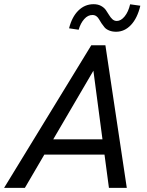

<svg xmlns="http://www.w3.org/2000/svg" viewBox="-52 -909 713 929"><path d="M577.6 -888.2 627 -881.3Q612.8 -821.3 581.8 -788.3Q550.8 -755.4 509.8 -755.4Q490.7 -755.4 476.1 -761.5Q461.4 -767.6 453.9 -776.6Q446.3 -785.6 439.2 -796.1Q432.1 -806.6 427.2 -815.7Q422.4 -824.7 414.3 -830.6Q406.2 -836.4 395.5 -836.4Q373.5 -836.9 355.5 -816.7Q337.4 -796.4 328.6 -765.1L282.2 -772Q295.9 -827.1 327.1 -857.9Q358.4 -888.7 400.9 -888.7Q421.9 -888.7 437 -880.4Q452.1 -872.1 460.4 -860.1Q468.8 -848.1 475.8 -836.2Q482.9 -824.2 491.9 -815.9Q501 -807.6 513.2 -807.6Q533.2 -807.6 551.3 -829.8Q569.3 -852.1 577.6 -888.2ZM389.6 -689.9H458L561.5 0H475.1L453.6 -161.1H162.6L68.4 0H-32.2ZM205.6 -234.9H443.8L399.9 -566.9Z"/></svg>

Font: HK Grotesk Medium Legacy Italic
Style: Regular
Weight: 500
Italic angle: -13°
Designer: Alfredo Marco Pradil
Foundry: Hanken Design Co.
Version: Version 2.022;PS 002.022;hotconv 1.0.88;makeotf.lib2.5.64775